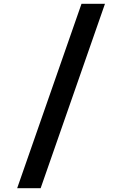

<svg xmlns="http://www.w3.org/2000/svg" viewBox="-20 -843 640 1006"><path d="M70 143 407 -823H530L193 143Z"/></svg>

Font: Iosevka Aile
Style: Bold
Weight: 700
Designer: Belleve Invis
Foundry: Belleve Invis
Version: Version 28.0.1; ttfautohint (v1.8.4)